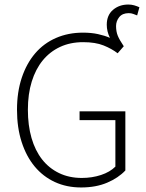

<svg xmlns="http://www.w3.org/2000/svg" viewBox="-20 -815 645 847"><path d="M338 12Q274 12 222 -12Q170 -36 133 -80.5Q96 -125 75.5 -188.5Q55 -252 55 -331Q55 -409 76 -472Q97 -535 135 -579.5Q173 -624 227 -647.5Q281 -671 346 -671Q383 -671 412.5 -664.5Q442 -658 465 -648Q451 -676 451 -706Q451 -748 478.5 -771.5Q506 -795 546 -795Q560 -795 572 -791.5Q584 -788 595 -783L585 -747Q577 -750 568 -753.5Q559 -757 548 -757Q520 -757 506 -739.5Q492 -722 492 -700Q492 -676 499.5 -657.5Q507 -639 526 -611L499 -580Q473 -600 437 -614.5Q401 -629 347 -629Q290 -629 245 -608Q200 -587 168.5 -548.5Q137 -510 120 -455Q103 -400 103 -331Q103 -262 119 -206.5Q135 -151 165.5 -112Q196 -73 240.5 -51.5Q285 -30 341 -30Q386 -30 425.5 -43Q465 -56 489 -80V-285H331V-324H533V-63Q502 -30 452.5 -9Q403 12 338 12Z"/></svg>

Font: hySource Sans Pro Light
Style: Regular
Weight: 300
Designer: Paul D. Hunt
Foundry: Adobe Systems Incorporated
Version: Version 2.021;PS 2.000;hotconv 1.0.86;makeotf.lib2.5.63406